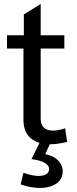

<svg xmlns="http://www.w3.org/2000/svg" viewBox="-20 -708 385 958"><path d="M315 0 305 -68C228 -42 183 -60 183 -116V-466H301V-532H183V-688L99 -636V-532H15V-466H97V-108C97 -49 127 -10 177 5L137 86C191 93 225 109 225 136C225 166 183 185 97 154L83 212C199 253 293 220 293 148C293 104 259 71 206 61L228 12C253 12 284 8 315 0Z"/></svg>

Font: Ronzino
Style: Regular
Weight: 400
Designer: Nunzio Mazzaferro
Foundry: Collletttivo
Version: Version 1.000;Glyphs 3.3 (3337)